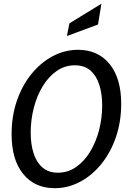

<svg xmlns="http://www.w3.org/2000/svg" viewBox="-20 -976 676 1010"><path d="M268 14Q163 14 102 -60.8Q41 -135.5 41 -270Q41 -365.5 69 -446.5Q97 -527.5 146 -587.5Q195 -647.5 258 -680.8Q321 -714 390.5 -714Q495.5 -714 556.5 -639.2Q617.5 -564.5 617.5 -430Q617.5 -334 589.2 -253Q561 -172 512 -112Q463 -52 400 -19Q337 14 268 14ZM284.5 -67.5Q336.5 -67.5 379.2 -96.8Q422 -126 453 -176.2Q484 -226.5 500.8 -290.2Q517.5 -354 517.5 -422.5Q517.5 -482 502.5 -529.5Q487.5 -577 456 -604.8Q424.5 -632.5 374 -632.5Q321.5 -632.5 278.8 -603Q236 -573.5 205.2 -523.2Q174.5 -473 158 -409.5Q141.5 -346 141.5 -277.5Q141.5 -218.5 156.2 -171Q171 -123.5 202.8 -95.5Q234.5 -67.5 284.5 -67.5ZM332 -786.5 345 -853 513.5 -956.5 495.5 -847Z"/></svg>

Font: Cabin Condensed
Style: Italic
Weight: 400
Width: 3
Italic angle: -10°
Designer: Pablo Impallari
Foundry: Pablo Impallari. http://www.impallari.com Igino Marini. http://www.ikern.com
Version: Version 3.001; ttfautohint (v1.8.3)